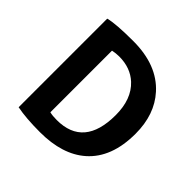

<svg xmlns="http://www.w3.org/2000/svg" viewBox="-168 -800 967 967"><g transform="rotate(45 315.5 -316.5)"><path d="M80 -632Q129 -645 253 -645Q424 -645 514 -545Q591 -460 591 -323Q591 -152 493 -66Q404 12 245 12Q145 12 80 -1ZM211 -96Q231 -91 261 -91Q454 -91 454 -319Q454 -432 390 -492Q338 -540 258 -540Q235 -540 211 -535Z"/></g></svg>

Font: Tajawal
Style: Bold
Weight: 700
Designer: Boutros Fonts
Foundry: Created by Boutros International 2017
Version: Version 1.700